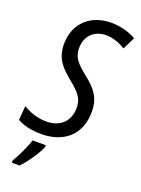

<svg xmlns="http://www.w3.org/2000/svg" viewBox="-175 -799 805 1096"><g transform="rotate(20 227.0 -251.5)"><path d="M145 10C286 10 373 -73 373 -207C373 -294 334 -339 269 -390C209 -439 180 -467 180 -525C180 -602 232 -647 301 -647C345 -647 387 -630 419 -610L456 -685C416 -708 363 -724 305 -724C181 -724 91 -646 91 -517C91 -432 133 -387 193 -338C262 -283 284 -252 284 -200C284 -111 224 -67 147 -67C90 -67 41 -86 5 -109L-2 -23C35 -1 83 10 145 10ZM43 221H90C128 183 178 108 191 71V61H111C98 104 63 175 43 208Z"/></g></svg>

Font: Noto Sans Display SemiCondensed
Style: Italic
Weight: 400
Width: 4
Italic angle: -12°
Designer: Monotype Design Team
Foundry: Monotype Imaging Inc.
Version: Version 1.900